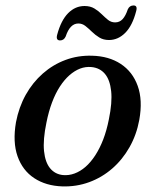

<svg xmlns="http://www.w3.org/2000/svg" viewBox="-20 -672 567 703"><path d="M317 -468Q378.5 -466.5 422 -438Q465.5 -409.5 484.2 -357.5Q503 -305.5 490 -233Q480 -178.5 454.2 -133Q428.5 -87.5 390.8 -54.8Q353 -22 306.5 -5Q260 12 208.5 10.5Q148 8.5 105.2 -19.8Q62.5 -48 44.2 -100Q26 -152 38.5 -224.5Q49 -279.5 74.2 -324.8Q99.5 -370 136.8 -402.8Q174 -435.5 219.8 -452.5Q265.5 -469.5 317 -468ZM210.5 -31Q232 -29 253 -36.8Q274 -44.5 293 -61Q312 -77.5 328.5 -102.8Q345 -128 357.8 -161Q370.5 -194 378.5 -234.5Q391.5 -297 387 -338.5Q382.5 -380 364 -401.8Q345.5 -423.5 315 -426.5Q293.5 -428.5 273.2 -420.8Q253 -413 234.2 -396.5Q215.5 -380 199.2 -355Q183 -330 170.5 -296.8Q158 -263.5 150 -223Q137 -160.5 141.2 -119Q145.5 -77.5 163.5 -55.8Q181.5 -34 210.5 -31ZM379 -525.5Q358.5 -525.5 343.5 -534.8Q328.5 -544 316.5 -555.8Q304.5 -567.5 292.8 -576.8Q281 -586 267 -586Q251.5 -586 240 -574.2Q228.5 -562.5 220.5 -538.5Q214 -524 200 -524Q183.5 -524 189.5 -545.5Q203.5 -597.5 229.5 -623.8Q255.5 -650 289.5 -650Q310.5 -650 325.5 -641Q340.5 -632 352.2 -620.2Q364 -608.5 375.5 -599.2Q387 -590 401.5 -590Q418 -590 429 -602Q440 -614 448 -638Q454.5 -652 469 -652Q484.5 -652 478.5 -631Q465 -578.5 438.8 -552Q412.5 -525.5 379 -525.5Z"/></svg>

Font: Fraunces
Style: Italic
Weight: 400
Italic angle: -16°
Version: Version 1.000;[b76b70a41]